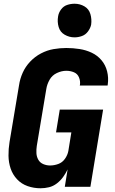

<svg xmlns="http://www.w3.org/2000/svg" viewBox="-20 -1000 616 1028"><path d="M197 8Q220 8 242.5 2.5Q265 -3 284.5 -18Q304 -33 318 -52.5Q332 -72 342 -93L327 0H464L532 -413H300L280 -291H362L346 -192Q342 -170 328 -150Q314 -130 292 -122Q270 -114 248 -114Q229 -114 211.5 -121.5Q194 -129 185 -145Q176 -161 175 -180Q174 -199 177 -219L228 -524Q232 -549 245.5 -573Q259 -597 284.5 -609Q310 -621 335 -621Q357 -621 376 -613Q395 -605 403 -585.5Q411 -566 408 -545L407 -542H556L557 -548Q562 -584 553.5 -618Q545 -652 523.5 -677.5Q502 -703 471.5 -717.5Q441 -732 406 -737.5Q371 -743 335 -743Q301 -743 266.5 -737Q232 -731 199.5 -714Q167 -697 141.5 -670Q116 -643 101.5 -610.5Q87 -578 82 -544L31 -239Q25 -202 25.5 -166Q26 -130 37 -97.5Q48 -65 71.5 -40Q95 -15 128 -3.5Q161 8 197 8ZM379 -800Q399 -800 418.5 -807Q438 -814 451 -831.5Q464 -849 468 -868Q472 -897 464 -924.5Q456 -952 432 -966Q408 -980 379 -980Q359 -980 339.5 -973.5Q320 -967 307 -949.5Q294 -932 291 -912Q286 -883 294 -855.5Q302 -828 326.5 -814Q351 -800 379 -800Z"/></svg>

Font: Iosevka Sparkle Heavy
Style: Italic
Weight: 900
Italic angle: -9°
Designer: Belleve Invis
Foundry: Belleve Invis
Version: Version 4.5.0; ttfautohint (v1.8.3)